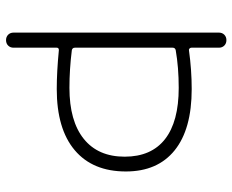

<svg xmlns="http://www.w3.org/2000/svg" viewBox="-87 -683 770 636"><g transform="rotate(90 298.0 -365.0)"><path d="M138 -552V-228Q138 -220 146 -218Q210 -210 271 -210Q381 -210 440 -257.5Q499 -305 499 -393Q499 -481 441 -526.5Q383 -572 271 -572Q203 -572 146 -562Q138 -560 138 -552ZM88 -25V-705Q88 -716 95 -723Q102 -730 113 -730Q124 -730 131 -723Q138 -716 138 -705V-614Q138 -610 141 -607.5Q144 -605 147 -606Q212 -615 275 -615Q408 -615 478 -558.5Q548 -502 548 -397Q548 -287 477.5 -227.5Q407 -168 275 -168Q218 -168 146 -175Q138 -175 138 -168V-25Q138 -14 131 -7Q124 0 113 0Q102 0 95 -7Q88 -14 88 -25Z"/></g></svg>

Font: Rounded Mplus 1c Light
Style: Regular
Weight: 300
Version: Version 1.059.20150529